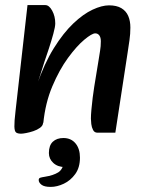

<svg xmlns="http://www.w3.org/2000/svg" viewBox="-20 -511 573 754"><path d="M362 10Q351 10 345.5 -0.5Q340 -11 338.5 -24Q337 -37 337 -45Q337 -59 339 -81Q341 -103 344 -127.5Q347 -152 350 -170L367 -274Q370 -294 373 -311.5Q376 -329 376 -349Q376 -364 370 -372Q364 -380 354 -380Q341 -380 311 -355Q281 -330 247 -283.5Q213 -237 185.5 -172Q158 -107 150 -27L124 -175Q154 -262 191.5 -322Q229 -382 268 -419Q307 -456 343.5 -473Q380 -490 408 -490Q438 -490 456.5 -479Q475 -468 483.5 -448.5Q492 -429 492 -403Q492 -378 488.5 -353.5Q485 -329 481 -303L433 10ZM63 14Q50 14 43.5 9.5Q37 5 36.5 -14Q36 -33 41 -75L88 -491H158Q173 -491 185 -469Q197 -447 197 -419Q197 -406 189.5 -378.5Q182 -351 172 -320.5Q162 -290 154 -267L128 -185L165 -191L149 -27Q148 -17 137 -9Q126 -1 111 4Q96 9 82.5 11.5Q69 14 63 14ZM132 196Q132 189 138 187Q144 185 157 183Q189 178 208.5 166Q228 154 232 120L235 145Q207 145 189.5 129Q172 113 172 90Q172 60 187.5 45.5Q203 31 229 31Q259 31 276.5 52Q294 73 294 108Q294 147 275.5 172.5Q257 198 230.5 210.5Q204 223 179 223Q154 223 143 214.5Q132 206 132 196Z"/></svg>

Font: Alkatra
Style: Regular
Weight: 400
Designer: Suman Bhandary
Version: Version 1.100;gftools[0.9.22]